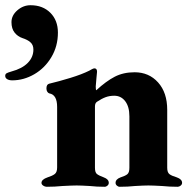

<svg xmlns="http://www.w3.org/2000/svg" viewBox="-35 -713 733 736"><path d="M124 -12Q124 -25 147 -33Q166 -39 175 -46Q184 -53 184 -71V-303Q184 -350 154 -355Q150 -356 146.5 -361Q143 -366 143 -374Q143 -389 153 -392Q191 -401 235 -414.5Q279 -428 307 -442Q309 -443 316 -447Q323 -451 327 -451Q337 -451 337 -438L335 -417Q332 -384 332 -382Q332 -369 334 -367Q372 -402 405 -419Q438 -436 481 -436Q536 -436 571 -397Q606 -358 606 -292V-70Q606 -52 614.5 -45.5Q623 -39 643 -33Q663 -26 663 -12Q663 -6 657.5 -1.5Q652 3 646 3Q615 3 586 0Q550 -2 534 -2Q517 -2 483 0Q455 3 424 3Q418 3 413 -1.5Q408 -6 408 -12Q408 -26 427 -33Q446 -39 453.5 -45.5Q461 -52 461 -70V-267Q461 -304 445 -325Q429 -346 403 -346Q385 -346 370 -340.5Q355 -335 337 -323Q329 -318 329 -305V-70Q329 -52 336.5 -46Q344 -40 363 -33Q382 -26 382 -12Q382 -6 377 -1.5Q372 3 366 3Q336 3 309 0Q275 -2 259 -2Q243 -2 205 0Q175 3 144 3Q137 3 130.5 -1.5Q124 -6 124 -12ZM-15 -422Q-15 -429 -10 -432Q-5 -435 9 -439Q50 -450 71.5 -472Q93 -494 93 -523Q93 -541 81.5 -551Q70 -561 51 -567Q33 -573 21 -588Q9 -603 9 -628Q9 -654 31.5 -673.5Q54 -693 82 -693Q129 -693 158 -664Q187 -635 187 -588Q187 -536 162 -494Q137 -452 96.5 -428.5Q56 -405 12 -405Q0 -405 -7.5 -409.5Q-15 -414 -15 -422Z"/></svg>

Font: EB Garamond ExtraBold
Style: Regular
Weight: 800
Designer: Georg Duffner and Octavio Pardo
Foundry: Georg Duffner
Version: Version 1.000